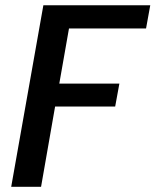

<svg xmlns="http://www.w3.org/2000/svg" viewBox="-20 -715 595 735"><path d="M22.9 0 146 -694.8H555.2L539.1 -606H244.1L207 -395H437L420.9 -307.1H190.9L137.2 0Z"/></svg>

Font: Poppins Medium
Style: Italic
Weight: 500
Italic angle: -10°
Designer: Ninad Kale (Devanagari), Jonny Pinhorn (Latin)
Foundry: Indian Type Foundry
Version: Version 3.200;PS 1.000;hotconv 16.6.54;makeotf.lib2.5.65590